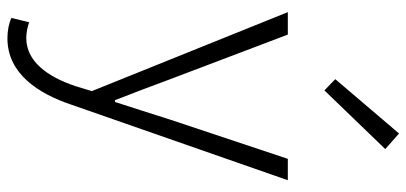

<svg xmlns="http://www.w3.org/2000/svg" viewBox="-316 -566 1121 530"><g transform="rotate(90 245.0 -300.5)"><path d="M85 240C183 240 238 155 269 62L477 -534H418L309 -207C294 -161 277 -105 261 -57H256C237 -105 216 -161 199 -207L75 -534H13L231 7L217 53C191 130 149 188 84 188C69 188 52 184 41 180L29 229C44 236 64 240 85 240ZM229 -635 391 -803 348 -841 198 -665Z"/></g></svg>

Font: Noto Sans KR Light
Style: Regular
Weight: 300
Designer: Ryoko NISHIZUKA 西塚涼子 (kana, bopomofo & ideographs); Paul D. Hunt (Latin, Greek & Cyrillic); Sandoll Communications 산돌커뮤니
Foundry: Adobe
Version: Version 2.004;hotconv 1.0.118;makeotfexe 2.5.65603